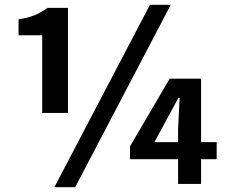

<svg xmlns="http://www.w3.org/2000/svg" viewBox="-20 -774 949 808"><path d="M157.6 -298.6H266.1V-740.8H179.9C143.4 -715.4 116 -701.6 58 -692.6V-625.5H157.6ZM208.8 13.8H296.3L698.6 -753.8H611.1ZM729.5 0H826.2V-443H694.1L527.1 -157.9V-104H891.8V-175.9H629.8L682.6 -273.4L731 -362.3H736L729.5 -232.1Z"/></svg>

Font: Source Han Sans JP VF
Style: Regular
Weight: 250
Designer: Ryoko NISHIZUKA 西塚涼子 (kana, bopomofo & ideographs); Paul D. Hunt (Latin, Greek & Cyrillic); Sandoll Communications 산돌커뮤니
Foundry: Adobe
Version: Version 2.004;hotconv 1.0.118;makeotfexe 2.5.65603